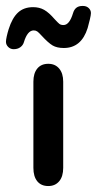

<svg xmlns="http://www.w3.org/2000/svg" viewBox="-50 -614 325 644"><path d="M62 -51Q62 -22 75 -6Q88 10 112 10Q135 10 148.5 -6Q162 -22 162 -51V-340Q162 -368 148.5 -384Q135 -400 112 -400Q88 -400 75 -384Q62 -368 62 -340ZM255 -570Q255 -580 247.5 -587Q240 -594 229 -594H226Q202 -594 195 -570Q183 -530 163 -530Q154 -530 149 -534Q144 -538 133 -550Q114 -572 98 -581Q82 -590 61 -590Q30 -590 10.5 -572Q-9 -554 -21 -516Q-25 -503 -27.5 -491.5Q-30 -480 -30 -474Q-30 -464 -22.5 -456.5Q-15 -449 -4 -449Q9 -449 18 -455.5Q27 -462 30 -472Q42 -512 63 -512Q70 -512 75 -508.5Q80 -505 89 -495Q112 -470 126.5 -461.5Q141 -453 164 -453Q223 -453 244 -520Q248 -534 251.5 -549Q255 -564 255 -570Z"/></svg>

Font: Beiruti SemiBold
Style: Regular
Weight: 600
Designer: Arlette Boutros
Foundry: Boutros
Version: Version 1.41